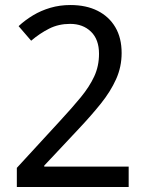

<svg xmlns="http://www.w3.org/2000/svg" viewBox="-20 -744 591 764"><path d="M47 -76 218 -262Q267 -315 301.5 -357Q336 -399 355 -440Q374 -481 374 -530Q374 -587 342 -618Q310 -649 259 -649Q213 -649 175.5 -630Q138 -611 104 -582L54 -640Q80 -664 111.5 -683Q143 -702 180.5 -713Q218 -724 260 -724Q323 -724 368.5 -701Q414 -678 439 -635.5Q464 -593 464 -533Q464 -478 442 -429Q420 -380 381.5 -332Q343 -284 293 -231L156 -85V-81H492V0H47Z"/></svg>

Font: uoriya25
Style: Book
Weight: 400
Designer: Jelle Bosma - Monotype Design Team
Foundry: Monotype Imaging Inc.
Version: Version 2.003